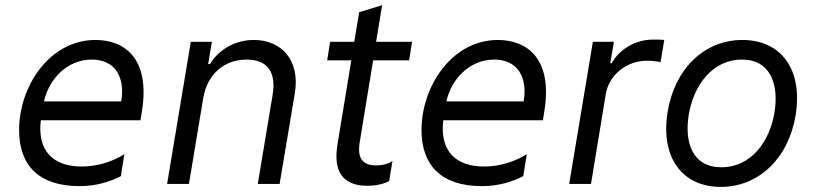

<svg xmlns="http://www.w3.org/2000/svg" viewBox="-20 -706 3127 737"><path d="M346.6 -552.6C169.7 -552.6 53.3 -374.3 53.3 -206.7C53.3 -73.2 127.1 8.5 285.5 8.5C350.9 8.5 403.4 -9.2 443.9 -29.8L457.4 -114.3C414.1 -86.6 355.1 -66.8 293.3 -66.8C183.2 -66.8 122.5 -128.2 136.7 -244.3H519.2L524.9 -279.8C557.5 -483 456.7 -552.6 346.6 -552.6ZM445.3 -316.8H148.8C167.3 -401.3 236.9 -477.3 332.4 -477.3C422.6 -477.3 460.9 -409.1 445.3 -316.8Z M621.4 0H705.3L759.9 -328.1C775.6 -423.3 842.3 -477.3 926.8 -477.3C1007.1 -477.3 1041.2 -429 1026.3 -340.9L969.5 0H1053.3L1111.5 -346.6C1133.5 -476.6 1058.9 -552.6 954.5 -552.6C877.8 -552.6 816.8 -511.4 786.2 -460.2H779.1L793.3 -545.5H712.4Z M1412.3 -474.4H1550.4L1561.8 -545.5H1423.7L1446.7 -686.1L1358.7 -659.1L1339.8 -545.5H1247.2L1235.8 -474.4H1328.5L1275.6 -152.7C1257.8 -46.2 1296.9 7.1 1389.9 7.1C1421.9 7.1 1451.7 0.7 1473.7 -10.7L1486.5 -88.1C1468.8 -76.7 1448.2 -71 1424 -71C1348 -71 1355.8 -130.7 1362.2 -169Z M1891.3 -552.6C1714.5 -552.6 1598 -374.3 1598 -206.7C1598 -73.2 1671.9 8.5 1830.3 8.5C1895.6 8.5 1948.2 -9.2 1988.6 -29.8L2002.1 -114.3C1958.8 -86.6 1899.9 -66.8 1838.1 -66.8C1728 -66.8 1667.3 -128.2 1681.5 -244.3H2063.9L2069.6 -279.8C2102.3 -483 2001.4 -552.6 1891.3 -552.6ZM1990.1 -316.8H1693.5C1712 -401.3 1781.6 -477.3 1877.1 -477.3C1967.3 -477.3 2005.7 -409.1 1990.1 -316.8Z M2164.8 0H2248.6L2305.4 -345.2C2318.2 -419 2384.9 -473 2464.5 -473C2487.2 -473 2509.9 -468.8 2515.6 -467.3L2529.8 -552.6C2519.9 -554 2498.6 -554 2485.8 -554C2420.5 -554 2356.5 -517 2328.1 -463.1H2322.4L2336.6 -545.5H2255.7Z M2747.2 11.4C2892 11.4 3007.1 -98 3034.1 -264.2C3062.1 -437.5 2980.1 -552.6 2829.5 -552.6C2684.7 -552.6 2569.6 -443.2 2542.6 -275.6C2514.9 -103.7 2596.6 11.4 2747.2 11.4ZM2748.6 -63.9C2639.2 -63.9 2606.5 -157.7 2623.6 -264.2C2641.7 -376.4 2713.1 -477.3 2828.1 -477.3C2937.5 -477.3 2970.2 -382.1 2953.1 -275.6C2935 -163 2863.6 -63.9 2748.6 -63.9Z"/></svg>

Font: TID UI
Style: Italic
Weight: 400
Italic angle: -9.39999°
Designer: The TID Project Authors
Foundry: Bakken & Bæck
Version: Version 1.001;hotconv 1.0.109;makeotfexe 2.5.65596